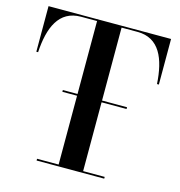

<svg xmlns="http://www.w3.org/2000/svg" viewBox="-110 -848 885 946"><g transform="rotate(15 332.5 -375.0)"><path d="M161.5 -9V0H506.5V-9H396.5V-360H524V-369H396.5V-741H478C590 -741 629.5 -644.5 637 -517.5H646.5V-750H21.5V-517.5H30.5C38 -644.5 77.5 -741 189.5 -741H271.5V-369H196.5V-360H271.5V-9Z"/></g></svg>

Font: Bodoni* 24pt Medium
Style: Regular
Weight: 500
Version: Version 2.3